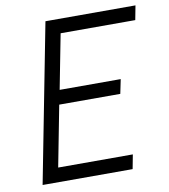

<svg xmlns="http://www.w3.org/2000/svg" viewBox="-80 -768 734 836"><g transform="rotate(-10 287.5 -350.0)"><path d="M41 0H439L451 -63H121L173 -332H443L456 -395H186L233 -637H563L575 -700H177Z"/></g></svg>

Font: Uncut Sans Book Italic
Style: Regular
Weight: 350
Italic angle: -11°
Designer: Kasper Nordkvist
Foundry: UNCUT.wtf
Version: Version 1.304;Glyphs 3.2 (3246)